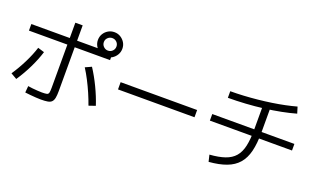

<svg xmlns="http://www.w3.org/2000/svg" viewBox="-89 -1360 3177 1920"><g transform="rotate(20 1500.0 -399.5)"><path d="M402 37Q379 37 348.5 35Q318 33 287 30Q256 27 232 24L238 -46Q259 -42 286 -39.5Q313 -37 339.5 -35Q366 -33 387 -33Q423 -33 439.5 -37Q456 -41 460 -58Q464 -75 464 -111V-803H542V-103Q542 -59 536.5 -31Q531 -3 516.5 12Q502 27 474.5 32Q447 37 402 37ZM37 -109Q90 -188 133 -274.5Q176 -361 201 -440L270 -419Q245 -337 201.5 -247Q158 -157 101 -72ZM871 -68Q850 -128 823.5 -189Q797 -250 767 -308Q737 -366 705 -416L771 -446Q822 -368 866.5 -275.5Q911 -183 941 -92ZM55 -570V-640H918V-570ZM865 -588Q830 -588 800 -606Q770 -624 752.5 -653.5Q735 -683 735 -718Q735 -755 752.5 -784Q770 -813 799.5 -830.5Q829 -848 865 -848Q901 -848 930 -830.5Q959 -813 977 -784Q995 -755 995 -718Q995 -683 977.5 -653.5Q960 -624 931 -606Q902 -588 865 -588ZM865 -652Q893 -652 912.5 -671.5Q932 -691 932 -719Q932 -747 912.5 -766Q893 -785 865 -785Q838 -785 818 -766Q798 -747 798 -719Q798 -691 818 -671.5Q838 -652 865 -652Z M1093 -322V-399H1907V-322Z M2175 -22Q2272 -29 2337 -51.5Q2402 -74 2440 -118Q2478 -162 2494 -233Q2510 -304 2510 -409V-685H2588V-409Q2588 -290 2567.5 -207Q2547 -124 2500.5 -70.5Q2454 -17 2378 11.5Q2302 40 2192 49ZM2063 -343V-413H2937V-343ZM2154 -689Q2222 -689 2294.5 -693Q2367 -697 2441 -704.5Q2515 -712 2585.5 -722.5Q2656 -733 2720.5 -746.5Q2785 -760 2839 -775L2860 -707Q2790 -687 2706 -670.5Q2622 -654 2529.5 -642.5Q2437 -631 2341.5 -625Q2246 -619 2154 -619Z"/></g></svg>

Font: M PLUS 2 Thin
Style: Regular
Weight: 400
Version: Version 1.001